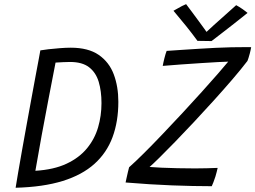

<svg xmlns="http://www.w3.org/2000/svg" viewBox="-20 -893 1234 928"><path d="M55.5 14.5Q59.5 -11 67.5 -57.8Q75.5 -104.5 86 -163.8Q96.5 -223 108.2 -287.2Q120 -351.5 131.2 -413Q142.5 -474.5 152 -525.8Q161.5 -577 167.8 -610Q174 -643 175 -649.5Q188.5 -652 214.2 -655Q240 -658 269.5 -660.2Q299 -662.5 322 -662.5Q406.5 -662.5 457 -627.8Q507.5 -593 529.8 -533.8Q552 -474.5 552 -401Q552 -306 524 -230.2Q496 -154.5 436.5 -101Q377 -47.5 282.8 -18.2Q188.5 11 55.5 14.5ZM151 -67.5Q240.5 -73 301.8 -101.8Q363 -130.5 400.2 -175.8Q437.5 -221 454 -277.2Q470.5 -333.5 470.5 -394.5Q470.5 -453 457 -497.8Q443.5 -542.5 410.5 -568Q377.5 -593.5 318.5 -593.5Q305.5 -593.5 284 -592.5Q262.5 -591.5 248.5 -590.5Q232 -506 214.8 -416.2Q197.5 -326.5 181.2 -237.8Q165 -149 151 -67.5ZM1003.5 7Q915 7 811 3Q707 -1 587 -11Q588.5 -19.5 591.8 -33.2Q595 -47 598.2 -61.5Q601.5 -76 604 -84.5Q634 -111 676 -152.8Q718 -194.5 766 -245Q814 -295.5 862.8 -347.8Q911.5 -400 955.2 -448.8Q999 -497.5 1032.5 -535.8Q1066 -574 1083 -595Q1070 -595 1034.2 -593Q998.5 -591 951.8 -588Q905 -585 855.8 -581.5Q806.5 -578 766.5 -574.5Q767.5 -581 769.8 -591Q772 -601 774.5 -611Q777.5 -622 780.2 -631.8Q783 -641.5 785.5 -647Q819.5 -649.5 859.2 -652Q899 -654.5 940.5 -657.2Q982 -660 1022.2 -661.8Q1062.5 -663.5 1097 -664.5Q1104.5 -664.5 1124.2 -664.8Q1144 -665 1164.5 -665.2Q1185 -665.5 1194 -665Q1193 -659.5 1191.2 -650.8Q1189.5 -642 1187.5 -635Q1184 -623 1181.2 -613.2Q1178.5 -603.5 1176 -598.5Q1145.5 -558.5 1103 -509Q1060.5 -459.5 1012.5 -406.5Q964.5 -353.5 916.8 -302.5Q869 -251.5 826 -207.2Q783 -163 750.8 -131.2Q718.5 -99.5 703 -86Q725.5 -84 760.8 -82.5Q796 -81 838.2 -80Q880.5 -79 923 -79Q951.5 -79 979.8 -79.8Q1008 -80.5 1032 -81.5Q1030.5 -74 1027.5 -62.5Q1024.5 -51 1021 -39Q1016.5 -25.5 1011.5 -12.2Q1006.5 1 1003.5 7ZM1121.5 -868Q1128.5 -864.5 1136.8 -859.2Q1145 -854 1153 -848.5Q1161 -843 1167.2 -838Q1173.5 -833 1176.5 -830.5Q1106 -774 1063.5 -741.5Q1021 -709 1002.5 -694.5Q994.5 -694.5 982 -694.8Q969.5 -695 956.5 -695.2Q943.5 -695.5 934.5 -695.5Q909 -730.5 879.5 -767.2Q850 -804 818.5 -841Q826 -845 836.8 -851.2Q847.5 -857.5 859 -863.5Q870.5 -869.5 879.5 -873Q893 -855 909.5 -833Q926 -811 941.2 -790Q956.5 -769 967.5 -754Q978.5 -739 981 -735H974Q987.5 -748 1013.8 -771.8Q1040 -795.5 1069.8 -821.8Q1099.5 -848 1121.5 -868Z"/></svg>

Font: Grandstander Thin Light
Style: Italic
Weight: 300
Italic angle: -15°
Version: Version 1.200